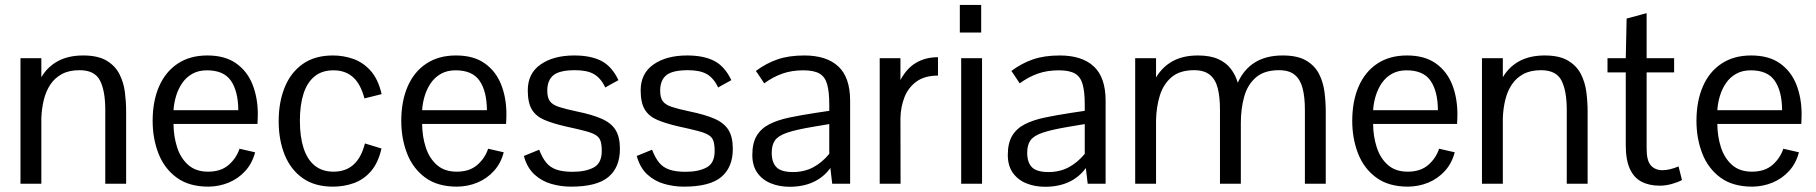

<svg xmlns="http://www.w3.org/2000/svg" viewBox="-20 -731 7225 764"><path d="M61.5 0V-499.5H144.5V-423.8Q169.9 -466.3 211.4 -488.3Q252.9 -510.3 311 -510.3Q369.6 -510.3 404.1 -489.7Q438.5 -469.2 455.3 -436Q472.2 -402.8 477.1 -363.8Q481.9 -324.7 481.9 -287.1V0H398.9V-293.9Q398.9 -369.6 377.9 -410.6Q356.9 -451.7 296.4 -451.7Q254.9 -451.7 226.3 -436.3Q197.8 -420.9 180.2 -394.3Q162.6 -367.7 154.3 -333.5Q146 -299.3 144.5 -261.2V0Z M809.6 11.7Q731.9 11.7 682.9 -24.4Q633.8 -60.5 610.6 -120.1Q587.4 -179.7 587.4 -250Q587.4 -328.1 612.8 -386.7Q638.2 -445.3 687 -477.8Q735.8 -510.3 805.2 -510.3Q875 -510.3 919.2 -479.2Q963.4 -448.2 984.6 -395.3Q1005.9 -342.3 1005.9 -275.4Q1005.9 -273.4 1005.6 -265.9Q1005.4 -258.3 1005.1 -250.2Q1004.9 -242.2 1004.4 -237.8H670.4Q670.9 -188 684.8 -144.8Q698.7 -101.6 729 -74.7Q759.3 -47.9 808.1 -47.9Q858.9 -47.9 889.6 -74.5Q920.4 -101.1 933.1 -139.2L995.1 -125Q983.9 -81.5 956.3 -51Q928.7 -20.5 890.6 -4.6Q852.5 11.2 809.6 11.7ZM670.4 -292.5H928.2Q927.7 -367.7 899.2 -409.4Q870.6 -451.2 803.7 -451.2Q770 -451.2 745.6 -437.5Q721.2 -423.8 705.3 -400.9Q689.5 -377.9 680.9 -349.9Q672.4 -321.8 670.4 -292.5Z M1304.7 11.7Q1232.9 11.7 1185.1 -21.7Q1137.2 -55.2 1113 -114.3Q1088.9 -173.3 1088.9 -249Q1088.9 -324.2 1112.8 -383.3Q1136.7 -442.4 1184.6 -476.3Q1232.4 -510.3 1304.7 -510.3Q1346.7 -510.3 1385.7 -496.6Q1424.8 -482.9 1454.8 -449.5Q1484.9 -416 1498.5 -356.4L1430.2 -339.4Q1415 -397 1384.5 -424.1Q1354 -451.2 1307.1 -451.2Q1261.2 -451.2 1231.7 -427Q1202.1 -402.8 1187.7 -357.9Q1173.3 -313 1173.3 -250.5Q1173.3 -187 1188 -141.6Q1202.6 -96.2 1232.4 -72Q1262.2 -47.9 1307.1 -47.9Q1355 -47.9 1386.2 -75.4Q1417.5 -103 1432.1 -160.2L1498 -140.1Q1484.9 -82.5 1455.8 -49.3Q1426.8 -16.1 1387.7 -2.2Q1348.6 11.7 1304.7 11.7Z M1798.8 11.7Q1721.2 11.7 1672.1 -24.4Q1623 -60.5 1599.9 -120.1Q1576.7 -179.7 1576.7 -250Q1576.7 -328.1 1602.1 -386.7Q1627.4 -445.3 1676.3 -477.8Q1725.1 -510.3 1794.4 -510.3Q1864.3 -510.3 1908.4 -479.2Q1952.6 -448.2 1973.9 -395.3Q1995.1 -342.3 1995.1 -275.4Q1995.1 -273.4 1994.9 -265.9Q1994.6 -258.3 1994.4 -250.2Q1994.1 -242.2 1993.7 -237.8H1659.7Q1660.2 -188 1674.1 -144.8Q1688 -101.6 1718.3 -74.7Q1748.5 -47.9 1797.4 -47.9Q1848.1 -47.9 1878.9 -74.5Q1909.7 -101.1 1922.4 -139.2L1984.4 -125Q1973.1 -81.5 1945.6 -51Q1918 -20.5 1879.9 -4.6Q1841.8 11.2 1798.8 11.7ZM1659.7 -292.5H1917.5Q1917 -367.7 1888.4 -409.4Q1859.9 -451.2 1793 -451.2Q1759.3 -451.2 1734.9 -437.5Q1710.4 -423.8 1694.6 -400.9Q1678.7 -377.9 1670.2 -349.9Q1661.6 -321.8 1659.7 -292.5Z M2252 11.7Q2211.9 11.7 2173.6 0.7Q2135.3 -10.3 2106.2 -37.1Q2077.1 -64 2064.5 -110.4L2125.5 -135.3Q2137.7 -103.5 2153.3 -84.2Q2168.9 -64.9 2194.1 -56.2Q2219.2 -47.4 2258.8 -47.4Q2310.1 -47.4 2342.3 -64.5Q2374.5 -81.5 2374.5 -130.4Q2374.5 -155.8 2369.4 -170.7Q2364.3 -185.5 2349.4 -194.3Q2334.5 -203.1 2305.9 -210.4Q2277.3 -217.8 2230.5 -228Q2179.7 -239.7 2146.2 -253.9Q2112.8 -268.1 2096.4 -295.2Q2080.1 -322.3 2080.1 -371.6Q2080.1 -439 2131.3 -474.6Q2182.6 -510.3 2265.1 -510.3Q2330.6 -510.3 2372.6 -488.8Q2414.6 -467.3 2440.9 -412.1Q2440.9 -412.1 2433.1 -407.7Q2425.3 -403.3 2414.8 -397.7Q2404.3 -392.1 2396.5 -387.5Q2388.7 -382.8 2388.7 -382.8Q2370.6 -420.4 2343.5 -436Q2316.4 -451.7 2268.6 -451.7Q2206.5 -451.7 2182.1 -431.6Q2157.7 -411.6 2157.7 -370.1Q2157.7 -343.3 2167.7 -328.9Q2177.7 -314.5 2203.1 -305.9Q2228.5 -297.4 2274.9 -287.6Q2336.9 -274.9 2374.5 -258.3Q2412.1 -241.7 2429.4 -213.9Q2446.8 -186 2446.8 -138.7Q2446.8 -65.4 2401.1 -26.9Q2355.5 11.7 2252 11.7Z M2701.2 11.7Q2661.1 11.7 2622.8 0.7Q2584.5 -10.3 2555.4 -37.1Q2526.4 -64 2513.7 -110.4L2574.7 -135.3Q2586.9 -103.5 2602.5 -84.2Q2618.2 -64.9 2643.3 -56.2Q2668.5 -47.4 2708 -47.4Q2759.3 -47.4 2791.5 -64.5Q2823.7 -81.5 2823.7 -130.4Q2823.7 -155.8 2818.6 -170.7Q2813.5 -185.5 2798.6 -194.3Q2783.7 -203.1 2755.1 -210.4Q2726.6 -217.8 2679.7 -228Q2628.9 -239.7 2595.5 -253.9Q2562 -268.1 2545.7 -295.2Q2529.3 -322.3 2529.3 -371.6Q2529.3 -439 2580.6 -474.6Q2631.8 -510.3 2714.4 -510.3Q2779.8 -510.3 2821.8 -488.8Q2863.8 -467.3 2890.1 -412.1Q2890.1 -412.1 2882.3 -407.7Q2874.5 -403.3 2864 -397.7Q2853.5 -392.1 2845.7 -387.5Q2837.9 -382.8 2837.9 -382.8Q2819.8 -420.4 2792.7 -436Q2765.6 -451.7 2717.8 -451.7Q2655.8 -451.7 2631.3 -431.6Q2606.9 -411.6 2606.9 -370.1Q2606.9 -343.3 2616.9 -328.9Q2627 -314.5 2652.3 -305.9Q2677.7 -297.4 2724.1 -287.6Q2786.1 -274.9 2823.7 -258.3Q2861.3 -241.7 2878.7 -213.9Q2896 -186 2896 -138.7Q2896 -65.4 2850.3 -26.9Q2804.7 11.7 2701.2 11.7Z M3122.1 12.2Q3081.1 12.2 3047.4 -1.5Q3013.7 -15.1 2993.7 -43.2Q2973.6 -71.3 2973.6 -114.7Q2973.6 -161.6 2991 -190.7Q3008.3 -219.7 3041.3 -236.6Q3074.2 -253.4 3120.6 -263.2Q3167 -272.9 3224.6 -281.7L3279.8 -290V-314.9Q3279.8 -366.7 3271.2 -396.2Q3262.7 -425.8 3240.5 -438.5Q3218.3 -451.2 3176.3 -451.2Q3130.4 -451.2 3093 -438Q3055.7 -424.8 3021 -399.4Q3021 -399.4 3015.9 -407Q3010.7 -414.6 3004.4 -424.3Q2998 -434.1 2992.9 -441.4Q2987.8 -448.7 2987.8 -448.7Q3028.3 -479 3073.5 -494.6Q3118.7 -510.3 3180.2 -510.3Q3269 -510.3 3315.9 -466.6Q3362.8 -422.9 3362.8 -330.1V0H3291.5L3284.2 -62.5Q3257.8 -25.9 3216.8 -6.8Q3175.8 12.2 3122.1 12.2ZM3135.3 -46.4Q3179.7 -46.4 3215.1 -64.9Q3250.5 -83.5 3279.8 -118.7V-237.3L3216.3 -226.6Q3148.4 -215.3 3112.5 -203.1Q3076.7 -190.9 3063.7 -172.4Q3050.8 -153.8 3050.8 -123.5Q3050.8 -84.5 3069.8 -65.4Q3088.9 -46.4 3135.3 -46.4Z M3480.5 0V-499.5H3563V-412.6Q3588.4 -460 3626 -481.7Q3663.6 -503.4 3712.4 -503.4V-430.2Q3659.2 -430.2 3626.5 -406.2Q3593.8 -382.3 3578.9 -343.8Q3564 -305.2 3563 -260.7L3563.5 0Z M3804.7 0V-499.5H3887.7V0ZM3799.3 -601.6V-711.4H3884.3V-601.6Z M4138.7 12.2Q4097.7 12.2 4064 -1.5Q4030.3 -15.1 4010.3 -43.2Q3990.2 -71.3 3990.2 -114.7Q3990.2 -161.6 4007.6 -190.7Q4024.9 -219.7 4057.9 -236.6Q4090.8 -253.4 4137.2 -263.2Q4183.6 -272.9 4241.2 -281.7L4296.4 -290V-314.9Q4296.4 -366.7 4287.8 -396.2Q4279.3 -425.8 4257.1 -438.5Q4234.9 -451.2 4192.9 -451.2Q4147 -451.2 4109.6 -438Q4072.3 -424.8 4037.6 -399.4Q4037.6 -399.4 4032.5 -407Q4027.3 -414.6 4021 -424.3Q4014.6 -434.1 4009.5 -441.4Q4004.4 -448.7 4004.4 -448.7Q4044.9 -479 4090.1 -494.6Q4135.3 -510.3 4196.8 -510.3Q4285.6 -510.3 4332.5 -466.6Q4379.4 -422.9 4379.4 -330.1V0H4308.1L4300.8 -62.5Q4274.4 -25.9 4233.4 -6.8Q4192.4 12.2 4138.7 12.2ZM4151.9 -46.4Q4196.3 -46.4 4231.7 -64.9Q4267.1 -83.5 4296.4 -118.7V-237.3L4232.9 -226.6Q4165 -215.3 4129.2 -203.1Q4093.3 -190.9 4080.3 -172.4Q4067.4 -153.8 4067.4 -123.5Q4067.4 -84.5 4086.4 -65.4Q4105.5 -46.4 4151.9 -46.4Z M4497.1 0V-499.5H4580.1V-422.9Q4605.5 -465.3 4646.7 -487.8Q4688 -510.3 4746.6 -510.3Q4795.9 -510.3 4827.6 -495.8Q4859.4 -481.4 4877.9 -456.8Q4896.5 -432.1 4905.3 -401.9Q4929.2 -455.1 4973.6 -482.7Q5018.1 -510.3 5084 -510.3Q5143.1 -510.3 5177.5 -490Q5211.9 -469.7 5228.8 -436.5Q5245.6 -403.3 5250.5 -364Q5255.4 -324.7 5255.4 -287.1V0H5172.4V-294.4Q5172.4 -344.7 5163.3 -379.6Q5154.3 -414.6 5132.1 -433.1Q5109.9 -451.7 5069.3 -451.7Q5010.3 -451.7 4977.1 -422.6Q4943.8 -393.6 4930.7 -345.9Q4917.5 -298.3 4917.5 -241.7V0H4834.5V-294.4Q4834.5 -344.7 4825.7 -379.6Q4816.9 -414.6 4794.4 -433.1Q4772 -451.7 4731.4 -451.7Q4674.8 -451.7 4642.1 -424.1Q4609.4 -396.5 4595.2 -351.1Q4581.1 -305.7 4580.1 -252V0Z M5583 11.7Q5505.4 11.7 5456.3 -24.4Q5407.2 -60.5 5384 -120.1Q5360.8 -179.7 5360.8 -250Q5360.8 -328.1 5386.2 -386.7Q5411.6 -445.3 5460.4 -477.8Q5509.3 -510.3 5578.6 -510.3Q5648.4 -510.3 5692.6 -479.2Q5736.8 -448.2 5758.1 -395.3Q5779.3 -342.3 5779.3 -275.4Q5779.3 -273.4 5779.1 -265.9Q5778.8 -258.3 5778.6 -250.2Q5778.3 -242.2 5777.8 -237.8H5443.8Q5444.3 -188 5458.3 -144.8Q5472.2 -101.6 5502.4 -74.7Q5532.7 -47.9 5581.5 -47.9Q5632.3 -47.9 5663.1 -74.5Q5693.8 -101.1 5706.5 -139.2L5768.6 -125Q5757.3 -81.5 5729.7 -51Q5702.1 -20.5 5664.1 -4.6Q5626 11.2 5583 11.7ZM5443.8 -292.5H5701.7Q5701.2 -367.7 5672.6 -409.4Q5644 -451.2 5577.1 -451.2Q5543.5 -451.2 5519 -437.5Q5494.6 -423.8 5478.8 -400.9Q5462.9 -377.9 5454.3 -349.9Q5445.8 -321.8 5443.8 -292.5Z M5877 0V-499.5H5960V-423.8Q5985.4 -466.3 6026.9 -488.3Q6068.4 -510.3 6126.5 -510.3Q6185.1 -510.3 6219.5 -489.7Q6253.9 -469.2 6270.8 -436Q6287.6 -402.8 6292.5 -363.8Q6297.4 -324.7 6297.4 -287.1V0H6214.4V-293.9Q6214.4 -369.6 6193.4 -410.6Q6172.4 -451.7 6111.8 -451.7Q6070.3 -451.7 6041.7 -436.3Q6013.2 -420.9 5995.6 -394.3Q5978 -367.7 5969.7 -333.5Q5961.4 -299.3 5960 -261.2V0Z M6584 7.8Q6542.5 7.8 6512.2 -7.8Q6481.9 -23.4 6465.6 -58.8Q6449.2 -94.2 6449.2 -153.3V-442.9H6376.5V-499.5H6449.2L6452.6 -657.2L6532.2 -678.7V-499.5H6641.6V-442.9H6532.2V-139.2Q6532.2 -91.8 6548.8 -73Q6565.4 -54.2 6594.7 -53.7Q6610.4 -53.7 6626.7 -57.9Q6643.1 -62 6659.2 -68.8L6672.9 -14.6Q6655.8 -5.4 6631.8 1.2Q6607.9 7.8 6584 7.8Z M6952.6 11.7Q6875 11.7 6825.9 -24.4Q6776.9 -60.5 6753.7 -120.1Q6730.5 -179.7 6730.5 -250Q6730.5 -328.1 6755.9 -386.7Q6781.2 -445.3 6830.1 -477.8Q6878.9 -510.3 6948.2 -510.3Q7018.1 -510.3 7062.3 -479.2Q7106.4 -448.2 7127.7 -395.3Q7148.9 -342.3 7148.9 -275.4Q7148.9 -273.4 7148.7 -265.9Q7148.4 -258.3 7148.2 -250.2Q7147.9 -242.2 7147.5 -237.8H6813.5Q6814 -188 6827.9 -144.8Q6841.8 -101.6 6872.1 -74.7Q6902.3 -47.9 6951.2 -47.9Q7002 -47.9 7032.7 -74.5Q7063.5 -101.1 7076.2 -139.2L7138.2 -125Q7127 -81.5 7099.4 -51Q7071.8 -20.5 7033.7 -4.6Q6995.6 11.2 6952.6 11.7ZM6813.5 -292.5H7071.3Q7070.8 -367.7 7042.2 -409.4Q7013.7 -451.2 6946.8 -451.2Q6913.1 -451.2 6888.7 -437.5Q6864.3 -423.8 6848.4 -400.9Q6832.5 -377.9 6824 -349.9Q6815.4 -321.8 6813.5 -292.5Z"/></svg>

Font: Pontano Sans
Style: Regular
Weight: 400
Designer: Vernon Adams
Foundry: Vernon Adams
Version: Version 2.001